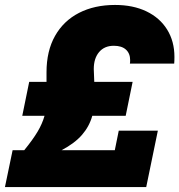

<svg xmlns="http://www.w3.org/2000/svg" viewBox="-37 -756 725 776"><path d="M14 -149H61Q96 -192 115 -224Q134 -256 143 -288H53L81 -425H151V-464Q151 -550 185.5 -611Q220 -672 282.5 -704Q345 -736 428 -736Q501 -736 555 -710Q609 -684 638.5 -636.5Q668 -589 668 -526Q668 -508 667 -499H488Q489 -504 489 -513Q489 -540 472 -555.5Q455 -571 423 -571Q385 -571 363.5 -545.5Q342 -520 342 -477L344 -425H499L471 -288H336Q324 -245 294.5 -211Q265 -177 212 -149H427L443 -228H601L554 0H-17Z"/></svg>

Font: Mona Sans Black
Style: Italic
Weight: 900
Italic angle: -11.7°
Designer: Deni Anggara
Foundry: GitHub
Version: Version 2.000